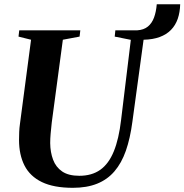

<svg xmlns="http://www.w3.org/2000/svg" viewBox="-20 -888 882 918"><path d="M328.5 10Q237 10 180.2 -17.5Q123.5 -45 97.2 -96.5Q71 -148 71 -219Q71 -237 71.8 -256.5Q72.5 -276 75.5 -296.5L128.5 -698L68.5 -713L72 -743H364L360.5 -713L280.5 -698L227.5 -302.5Q224.5 -275 222.2 -250Q220 -225 220 -203.5Q220.5 -160 233.8 -124.5Q247 -89 277.2 -68.2Q307.5 -47.5 359 -47.5Q419 -47.5 459.5 -76.2Q500 -105 524.2 -164.5Q548.5 -224 559 -315L605.5 -697.5L528.5 -713L531.5 -743H636Q667.5 -745 687 -761Q706.5 -777 716.5 -804.2Q726.5 -831.5 729.5 -867.5H841.5Q840.5 -829 829.8 -798Q819 -767 797.5 -745Q776 -723 743.5 -711Q711 -699 666.5 -698L613 -306Q602.5 -226.5 581.8 -167.2Q561 -108 527.2 -68.8Q493.5 -29.5 444.5 -9.8Q395.5 10 328.5 10Z"/></svg>

Font: Merriweather 96pt
Style: Bold Italic
Weight: 700
Italic angle: -7.8°
Version: Version 2.101